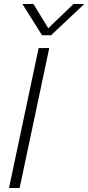

<svg xmlns="http://www.w3.org/2000/svg" viewBox="-20 -939 441 959"><path d="M92 -919H147L221 -798L347 -919H401L235 -763H190ZM173 -699H226L78 0H25Z"/></svg>

Font: Prompt ExtraLight
Style: Italic
Weight: 275
Italic angle: -12°
Designer: Katatrad Team
Foundry: CadsonDemak
Version: Version 1.000